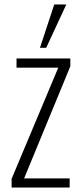

<svg xmlns="http://www.w3.org/2000/svg" viewBox="-20 -840 365 860"><path d="M32 0V-39L241 -537H54V-578H295V-543L88 -41H292V0ZM159 -626 223 -820H277L187 -626Z"/></svg>

Font: Oswald ExtraLight
Style: Regular
Weight: 250
Designer: Vernon Adams
Foundry: Vernon Adams
Version: Version 4.103;gftools[0.9.33.dev8+g029e19f]